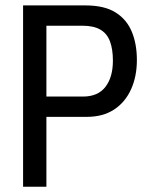

<svg xmlns="http://www.w3.org/2000/svg" viewBox="-20 -707 559 727"><path d="M67.4 0V-686.5H303.5Q375.1 -686.5 417.4 -660Q459.7 -633.5 479 -587Q498.3 -540.6 498.3 -479.7Q498.3 -417.4 476.1 -368.5Q453.8 -319.6 411.7 -292Q369.6 -264.5 308.2 -264.5H155.7V0ZM155.7 -341.4H294.3Q351 -341.4 379.2 -378.1Q407.5 -414.9 407.5 -477.2Q407.5 -520.9 396.3 -550.6Q385.2 -580.2 359.8 -594.9Q334.4 -609.6 292.1 -609.6H155.7Z"/></svg>

Font: Archivo SemiBold Condensed
Style: Regular
Weight: 600
Width: 3
Version: Version 2.001